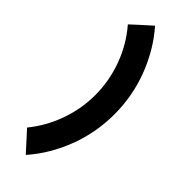

<svg xmlns="http://www.w3.org/2000/svg" viewBox="-294 -821 943 943"><g transform="rotate(45 177.5 -350.0)"><path d="M138.7 -799Q102 -765.7 81.3 -747.2Q60.7 -728.7 52.2 -720.5Q43.7 -712.3 41.7 -710.7Q39.7 -709 39.7 -709Q103.7 -635 138 -541.7Q172.3 -448.3 172.3 -350Q172.3 -255 140 -164.7Q107.7 -74 48 -0.7Q82 36.7 100.8 57.3Q119.7 78 127.5 86.8Q135.3 95.7 137 97.3Q138.7 99 138.7 99Q179.7 52 210.2 0Q240.7 -52 262.7 -110Q305.7 -225.3 305.7 -350Q305.7 -474.3 262.7 -589.7Q240.7 -647.7 210.2 -700Q179.7 -752.3 138.7 -799Z"/></g></svg>

Font: Unageo Variable
Style: Regular
Weight: 300
Designer: Richard Sepsi
Foundry: Richard Sepsi
Version: Version 2.200